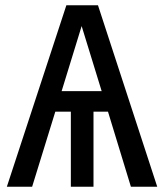

<svg xmlns="http://www.w3.org/2000/svg" viewBox="-20 -709 623 729"><path d="M390 -285H335V0H249V-285H190L102 0H6L232 -689H352L577 0H477ZM366 -363 290 -610 214 -363Z"/></svg>

Font: FiraGO
Style: Regular
Weight: 400
Designer: bBox Type
Foundry: bBox Type GmbH
Version: Version 1.001;April 20, 2020;FontCreator 12.0.0.2555 64-bit